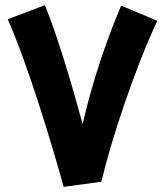

<svg xmlns="http://www.w3.org/2000/svg" viewBox="-20 -718 643 748"><path d="M228 10 375 -10C410 -162 503 -446 593 -637L452 -696C403 -582 342 -411 302 -235C258 -395 206 -572 155 -698L10 -643C87 -471 182 -157 228 10Z"/></svg>

Font: Noto Sans Arabic UI SmCn XBd
Style: Regular
Weight: 800
Width: 4
Designer: Monotype Design Team, Nadine Chahine and Nizar Qandah
Foundry: Monotype Imaging Inc.
Version: Version 2.010